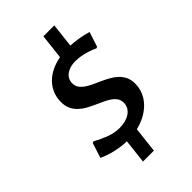

<svg xmlns="http://www.w3.org/2000/svg" viewBox="-304 -996 1276 1276"><g transform="rotate(-45 334.0 -357.5)"><path d="M295.4 -96.2Q322.8 -96.2 347.9 -102.5Q373 -108.9 392.1 -121.3Q411.1 -133.8 422.4 -152.6Q433.6 -171.4 433.6 -196.3Q433.6 -221.2 421.1 -239Q408.7 -256.8 387.9 -271Q367.2 -285.2 341.1 -296.9Q314.9 -308.6 287.4 -321.3Q259.8 -334 233.6 -348.6Q207.5 -363.3 186.8 -383.5Q166 -403.8 153.6 -430.4Q141.1 -457 141.1 -493.7Q141.1 -536.6 156.2 -572.8Q171.4 -608.9 198.7 -636.5Q226.1 -664.1 264.2 -682.6Q302.2 -701.2 347.7 -709.5L367.7 -885.7H470.2L450.7 -715.3Q465.3 -714.8 483.9 -712.9Q502.4 -710.9 522.5 -707.8Q542.5 -704.6 563.7 -699.7Q585 -694.8 605 -689L570.8 -584L561 -579.6Q538.1 -590.3 515.1 -597.9Q492.2 -605.5 471.2 -610.4Q450.2 -615.2 431.9 -617.2Q413.6 -619.1 400.4 -619.1Q375.5 -619.1 354 -613Q332.5 -606.9 316.4 -595.5Q300.3 -584 291.3 -567.1Q282.2 -550.3 282.2 -528.3Q282.2 -503.9 294.9 -485.8Q307.6 -467.8 328.4 -453.6Q349.1 -439.5 375.5 -427.2Q401.9 -415 429.7 -402.6Q457.5 -390.1 483.9 -375.2Q510.3 -360.4 531 -340.6Q551.8 -320.8 564.5 -294.7Q577.1 -268.6 577.1 -232.9Q577.1 -192.4 562.5 -156.7Q547.9 -121.1 520.8 -92.3Q493.7 -63.5 455.6 -42.2Q417.5 -21 370.1 -9.8L349.6 170.9H247.1L266.6 0Q244.1 0 218.5 -3.2Q192.9 -6.3 166.5 -12.2Q140.1 -18.1 114 -26.6Q87.9 -35.2 64 -46.4L98.1 -151.9L108.9 -156.7Q158.2 -129.9 204.1 -113Q250 -96.2 295.4 -96.2Z"/></g></svg>

Font: Proza Libre
Style: SemiBold Italic
Weight: 600
Designer: Jasper de Waard
Foundry: Jasper de Waard
Version: Version 1.000; ttfautohint (v1.4.1.8-43bc)